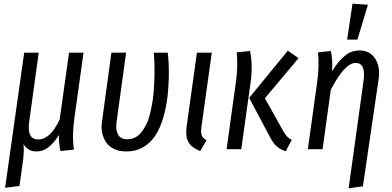

<svg xmlns="http://www.w3.org/2000/svg" viewBox="-20 -813 2135 1046"><path d="M386.2 -176.8Q371.1 -71.8 382.8 2L309.1 9.8Q298.8 -39.1 301.8 -78.1Q273.9 -34.7 244.4 -11.2Q214.8 12.2 178.2 12.2Q132.8 12.2 107.9 -27.8Q113.8 10.7 101.1 92.8L85.9 200.2L7.8 210L111.8 -525.9H190.9L139.2 -150.9Q125 -53.2 189 -53.2Q253.9 -53.2 305.2 -162.1L356 -525.9H435.1Z M894 -525.9Q899.9 -477.5 899.9 -426.8Q899.9 -355 893.3 -293.5Q886.7 -231.9 870.1 -174.6Q853.5 -117.2 827.6 -76.7Q801.8 -36.1 761 -12Q720.2 12.2 668 12.2Q629.9 12.2 601.6 -1.5Q573.2 -15.1 557.9 -38.1Q542.5 -61 536.6 -88.9Q530.8 -116.7 535.2 -147L586.9 -525.9H667L614.7 -146Q609.4 -102.5 624 -78.4Q638.7 -54.2 672.9 -54.2Q696.8 -54.2 717 -64.7Q737.3 -75.2 751.7 -94.2Q766.1 -113.3 777.8 -137.2Q789.6 -161.1 796.9 -191.4Q804.2 -221.7 809.3 -251Q814.5 -280.3 817.1 -313.2Q819.8 -346.2 820.8 -372.3Q821.8 -398.4 821.8 -425.8Q821.8 -490.2 817.9 -525.9Z M1133.8 -525.9 1077.6 -123Q1073.2 -90.8 1079.1 -75.4Q1085 -60.1 1105 -48.8L1070.8 9.8Q1023.9 -8.3 1006.6 -39.1Q989.3 -69.8 996.6 -122.1L1052.7 -525.9Z M1536.6 11.2Q1504.4 0 1486.8 -16.1Q1469.2 -32.2 1452.1 -64L1337.4 -279.8L1548.3 -537.1L1606.4 -496.1L1423.3 -277.8L1524.4 -96.2Q1544.4 -62 1569.3 -50.8ZM1214.4 0 1264.2 -358.9Q1277.8 -454.1 1269.5 -527.8L1342.3 -535.2Q1358.9 -456.5 1344.2 -356L1294.4 0Z M1900.4 -793 1984.4 -787.1 1927.2 -597.2H1871.1ZM1879.4 212.9 1961.4 -378.9Q1972.2 -470.2 1917.5 -470.2Q1857.9 -470.2 1782.2 -324.2L1737.3 0H1657.2L1707 -358.9Q1720.7 -454.1 1712.4 -527.8L1782.2 -535.2Q1793.5 -489.3 1789.1 -424.8Q1822.8 -480 1858.2 -509Q1893.6 -538.1 1939.5 -538.1Q1994.1 -538.1 2023.4 -494.4Q2052.7 -450.7 2042.5 -379.9L1957 202.1Z"/></svg>

Font: Fira Sans Compressed Book
Style: Italic
Weight: 350
Width: 3
Italic angle: -8°
Designer: Carrois Corporate & Edenspiekermann AG
Foundry: Carrois Corporate GbR & Edenspiekermann AG
Version: Version 4.203;PS 004.203;hotconv 1.0.88;makeotf.lib2.5.64775